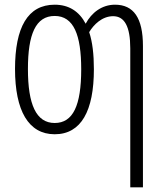

<svg xmlns="http://www.w3.org/2000/svg" viewBox="-20 -562 695 818"><path d="M380 -267C380 -330 374 -383 360 -425C379 -457 415 -493 462 -493C510 -493 535 -450 535 -356V236H589V-366C589 -486 549 -542 470 -542C414 -542 370 -508 345 -461C317 -514 273 -542 213 -542C98 -542 44 -445 44 -268C44 -91 101 10 213 10C326 10 380 -90 380 -267ZM99 -268C99 -416 132 -494 213 -494C294 -494 326 -413 326 -267C326 -112 291 -38 213 -38C134 -38 99 -117 99 -268Z"/></svg>

Font: Noto Sans UI Condensed Light
Style: Regular
Weight: 300
Width: 3
Designer: Monotype Design Team
Foundry: Monotype Imaging Inc.
Version: Version 1.901